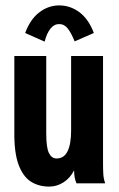

<svg xmlns="http://www.w3.org/2000/svg" viewBox="-20 -678 440 710"><path d="M162 12Q123 12 94 -6.5Q65 -25 48.5 -69.5Q32 -114 33 -192V-471H151V-184Q151 -132 161 -112Q171 -92 189 -92Q217 -92 230 -119Q243 -146 243 -196V-471H361V-74Q361 -52 362 -34.5Q363 -17 369 0H263Q254 -19 254 -48Q239 -19 214.5 -3.5Q190 12 162 12ZM145 -524 73 -556Q92 -607 125.5 -632.5Q159 -658 199 -658Q240 -658 274 -632.5Q308 -607 327 -556L256 -525Q244 -555 231 -572Q218 -589 199 -589Q180 -589 166.5 -572Q153 -555 145 -524Z"/></svg>

Font: Inconsolata Condensed Black
Style: Regular
Weight: 900
Width: 3
Monospace: yes
Designer: Raph Levien, Cyreal, Brenton Simpson
Foundry: Raph Levien, Cyreal, Google
Version: Version 3.001; ttfautohint (v1.8.2.53-6de2)